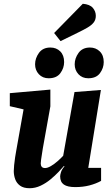

<svg xmlns="http://www.w3.org/2000/svg" viewBox="-20 -985 595 1018"><path d="M137 13Q105 13 86.5 -0.5Q68 -14 60.5 -35Q53 -56 53 -78Q53 -90 55 -110Q57 -130 60 -150Q63 -170 65 -180L105 -405L32 -422V-491L247 -510V-421L207 -198Q206 -189 203 -172Q200 -155 198 -139.5Q196 -124 196 -118Q196 -107 201.5 -100.5Q207 -94 219 -94Q232 -94 250 -104.5Q268 -115 285.5 -130.5Q303 -146 315 -159L375 -497L515 -508L448 -95H516V-26Q489 -11 454.5 -2Q420 7 379 7Q338 7 318.5 -6.5Q299 -20 299 -50Q299 -58 303.5 -72.5Q308 -87 322 -103L319 -105Q309 -93 290.5 -73.5Q272 -54 248 -34Q224 -14 195.5 -0.5Q167 13 137 13ZM448 -570Q416 -570 396 -591.5Q376 -613 376 -644Q376 -676 396.5 -704.5Q417 -733 457 -733Q488 -733 509 -712.5Q530 -692 530 -656Q530 -624 510 -597Q490 -570 448 -570ZM238 -570Q206 -570 186 -591.5Q166 -613 166 -644Q166 -676 186.5 -704.5Q207 -733 247 -733Q279 -733 299.5 -712.5Q320 -692 320 -656Q320 -624 300 -597Q280 -570 238 -570ZM301 -767 267 -810 419 -965Q456 -962 472 -943.5Q488 -925 488 -901Q488 -880 476.5 -865.5Q465 -851 443.5 -838.5Q422 -826 391 -811Z"/></svg>

Font: Faustina Light ExtraBold
Style: Italic
Weight: 800
Italic angle: -8°
Version: Version 1.200